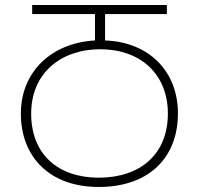

<svg xmlns="http://www.w3.org/2000/svg" viewBox="-20 -734 792 764"><path d="M373 10C570 10 688 -104 688 -283C688 -451 572 -567 398 -573V-678H644V-714H108V-678H358V-573C188 -564 63 -451 63 -282C63 -110 177 10 373 10ZM373 -27C211 -27 104 -120 104 -282C104 -441 220 -538 379 -538C537 -538 648 -441 648 -282C648 -121 539 -27 373 -27Z"/></svg>

Font: Noto Sans Georgian ExtraLight
Style: Regular
Weight: 200
Designer: Monotype Design Team, Akaki Razmadze
Foundry: Google LLC
Version: Version 2.005